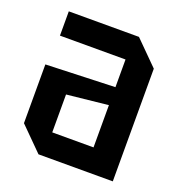

<svg xmlns="http://www.w3.org/2000/svg" viewBox="-107 -652 698 743"><g transform="rotate(20 242.0 -280.0)"><path d="M37 -94V-336L322 -346V-460H52V-560H341L437 -464V0H131ZM152 -254V-98H322V-272Z"/></g></svg>

Font: Tektur SemiCondensed Medium
Style: Regular
Weight: 500
Width: 4
Designer: Adam Jagosz
Foundry: Adam Jagosz
Version: Version 1.005;gftools[0.9.30]